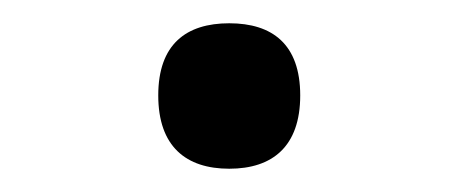

<svg xmlns="http://www.w3.org/2000/svg" viewBox="-20 -662 395 165"><path d="M177 -517C214 -517 238 -536 238 -580C238 -624 214 -642 177 -642C140 -642 116 -624 116 -580C116 -536 140 -517 177 -517Z"/></svg>

Font: Noto Serif Devanagari SemiBold
Style: Regular
Weight: 600
Designer: Universal Thirst, Indian Type Foundry and the Monotype Design Team
Foundry: Monotype Imaging Inc.
Version: Version 2.004